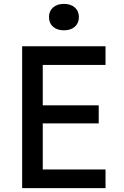

<svg xmlns="http://www.w3.org/2000/svg" viewBox="-20 -968 640 988"><path d="M94 0V-730H523V-634H200V-426H488V-333H200V-96H523V0ZM309 -812Q274 -812 253 -830.5Q232 -849 232 -880Q232 -911 253 -929.5Q274 -948 309 -948Q344 -948 365 -929.5Q386 -911 386 -880Q386 -849 365 -830.5Q344 -812 309 -812Z"/></svg>

Font: JetBrains Mono NL SemiBold
Style: Regular
Weight: 600
Designer: Philipp Nurullin, Konstantin Bulenkov
Foundry: JetBrains
Version: Version 2.304; ttfautohint (v1.8.4.7-5d5b)